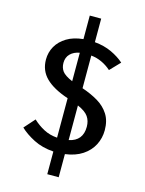

<svg xmlns="http://www.w3.org/2000/svg" viewBox="-145 -936 889 1178"><g transform="rotate(15 300.0 -347.0)"><path d="M347 -851V-701.5Q407.5 -696 455 -673.8Q502.5 -651.5 535.5 -622L474.5 -558.5Q446.5 -583.5 414.2 -598.2Q382 -613 347 -616.5V-409Q403.5 -390 448.2 -363.5Q493 -337 519.2 -296.2Q545.5 -255.5 545.5 -195Q545.5 -144.5 523 -101Q500.5 -57.5 456.2 -28.2Q412 1 347 9.5V156.5H274.5V12.5Q202.5 7.5 148 -20.5Q93.5 -48.5 58.5 -82L118.5 -149.5Q151 -119 189 -99Q227 -79 274.5 -75.5V-326Q179 -358 131.8 -404.8Q84.5 -451.5 84.5 -521.5Q84.5 -567 106.2 -605.5Q128 -644 170.5 -669.8Q213 -695.5 274.5 -701.5V-851ZM347 -299.5V-79.5Q433.5 -97.5 433.5 -187Q433.5 -224.5 415 -251.2Q396.5 -278 347 -299.5ZM274.5 -615Q237.5 -608.5 215.5 -586.5Q193.5 -564.5 193.5 -529.5Q193.5 -498.5 209.5 -476.8Q225.5 -455 274.5 -434Z"/></g></svg>

Font: Fira Code Light Medium
Style: Regular
Weight: 500
Monospace: yes
Version: Version 5.002